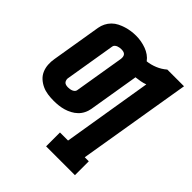

<svg xmlns="http://www.w3.org/2000/svg" viewBox="-204 -671 1008 1008"><g transform="rotate(45 300.0 -167.5)"><path d="M302 205V102H362L444 -397Q428 -391 411 -388Q394 -385 377 -383Q377 -382 377 -381.5Q377 -381 377 -380L331 -102Q328 -84 319.5 -67Q311 -50 297.5 -37Q284 -24 267 -15Q250 -6 232.5 -1Q215 4 197 6Q179 8 161 8Q139 8 117 5Q95 2 75.5 -7Q56 -16 40.5 -30Q25 -44 16.5 -63.5Q8 -83 6.5 -105.5Q5 -128 9 -150L55 -428Q58 -446 66.5 -463Q75 -480 88.5 -493.5Q102 -507 119 -515.5Q136 -524 154 -529.5Q172 -535 190 -537.5Q208 -540 226 -540Q246 -540 265 -536.5Q284 -533 301.5 -526.5Q319 -520 334 -509.5Q349 -499 360 -484Q388 -487 416 -498.5Q444 -510 467 -530H591L486 102H516V205ZM164 -95Q170 -95 177 -96Q184 -97 190.5 -99.5Q197 -102 202.5 -107Q208 -112 209 -119L255 -397Q256 -405 255 -412.5Q254 -420 249.5 -425.5Q245 -431 237.5 -433Q230 -435 222 -435Q215 -435 208.5 -434Q202 -433 195.5 -430.5Q189 -428 183.5 -423Q178 -418 177 -411L131 -133Q129 -126 130.5 -118Q132 -110 136.5 -104.5Q141 -99 148.5 -97Q156 -95 164 -95Z"/></g></svg>

Font: Iosevka Slab XBdExObl
Style: Regular
Weight: 800
Width: 7
Italic angle: -9°
Monospace: yes
Designer: Belleve Invis
Foundry: Belleve Invis
Version: Version 11.1.0; ttfautohint (v1.8.3)